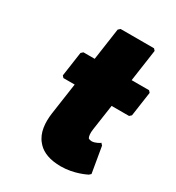

<svg xmlns="http://www.w3.org/2000/svg" viewBox="-176 -817 865 945"><g transform="rotate(30 256.0 -344.5)"><path d="M130 -520 119 -510 99 -371 108 -361H172L146 -181C139 -128 142 -70 177 -30L184 -22C210 5 252 22 314 22C390 22 452 -11 452 -11H453L464 -21L439 -168L429 -179L426 -176C426 -176 404 -161 383 -161C376 -161 370 -163 365 -166C360 -174 357 -191 361 -217L382 -361H481L492 -371L512 -510L503 -520H404L430 -701L421 -711H231L220 -701L194 -520Z"/></g></svg>

Font: Hussar Woodtype
Style: UltraObl
Weight: 900
Foundry: Cannot Into Space Fonts
Version: Version 1.07